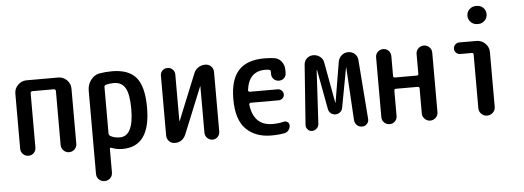

<svg xmlns="http://www.w3.org/2000/svg" viewBox="-58 -932 3615 1324"><g transform="rotate(-5 1750.0 -270.5)"><path d="M55.7 -52.7V-434.6Q55.7 -469.7 81.1 -494.6Q106.4 -519.5 140.6 -519.5H359.4Q394.5 -519.5 419.4 -494.6Q444.3 -469.7 444.3 -434.6V-53.7Q444.3 -31.2 428.2 -15.6Q412.1 0 390.1 0Q368.2 0 352.1 -16.1Q335.9 -32.2 335.9 -53.7V-428.7Q335.9 -433.6 332 -437.5Q328.1 -441.4 324.2 -441.4H172.9Q168 -441.4 164.6 -437.5Q161.1 -433.6 161.1 -428.7V-52.7Q161.1 -30.3 146 -15.1Q130.9 0 108.9 0Q86.9 0 71.3 -15.6Q55.7 -31.2 55.7 -52.7Z M671.9 -425.8V-105.5Q671.9 -94.7 680.7 -87.9Q708 -71.3 748 -71.3Q842.8 -71.3 842.8 -259.8Q842.8 -362.3 817.4 -405.3Q792 -448.2 738.3 -448.2Q708 -448.2 683.6 -441.4Q671.9 -437.5 671.9 -425.8ZM561.5 165V-412.1Q561.5 -451.2 584.5 -482.9Q607.4 -514.6 642.6 -522.5Q687.5 -530.3 732.4 -530.3Q847.7 -530.3 899.9 -467.8Q952.1 -405.3 952.1 -259.8Q952.1 9.8 759.8 9.8Q717.8 9.8 682.6 -4.9Q678.7 -6.8 675.3 -4.9Q671.9 -2.9 671.9 1V165Q671.9 188.5 655.8 204.1Q639.6 219.7 616.7 219.7Q593.8 219.7 577.6 204.1Q561.5 188.5 561.5 165Z M1122.1 0Q1098.6 0 1082.5 -16.6Q1066.4 -33.2 1066.4 -55.7V-469.7Q1066.4 -491.2 1080.6 -505.4Q1094.7 -519.5 1115.7 -519.5Q1136.7 -519.5 1151.4 -505.4Q1166 -491.2 1166 -469.7V-147.5Q1166 -146.5 1167 -146.5Q1168 -146.5 1168 -147.5L1297.9 -466.8Q1307.6 -491.2 1329.1 -505.4Q1350.6 -519.5 1377 -519.5Q1401.4 -519.5 1417.5 -503.4Q1433.6 -487.3 1433.6 -462.9V-51.8Q1433.6 -30.3 1418.9 -15.1Q1404.3 0 1383.3 0Q1362.3 0 1346.7 -15.6Q1331.1 -31.2 1331.1 -51.8V-373Q1331.1 -374 1330.1 -374Q1329.1 -374 1329.1 -373L1198.2 -51.8Q1175.8 0 1122.1 0Z M1790 6.8Q1679.7 6.8 1614.7 -58.1Q1549.8 -123 1549.8 -264.6Q1549.8 -400.4 1608.4 -463.9Q1667 -527.3 1786.1 -527.3Q1824.2 -527.3 1855 -522.9Q1885.7 -518.6 1905.3 -493.7Q1924.8 -468.8 1924.8 -436.5V-415Q1924.8 -393.6 1910.6 -379.4Q1896.5 -365.2 1875 -365.2Q1853.5 -365.2 1838.9 -379.4Q1824.2 -393.6 1824.2 -415V-433.6Q1824.2 -442.4 1815.4 -445.3Q1802.7 -448.2 1786.1 -448.2Q1672.9 -448.2 1656.2 -319.3Q1655.3 -314.5 1658.7 -310.5Q1662.1 -306.6 1666 -306.6H1860.4Q1876 -306.6 1887.7 -295.4Q1899.4 -284.2 1899.4 -268.1Q1899.4 -252 1887.7 -241.2Q1876 -230.5 1860.4 -230.5H1666Q1662.1 -230.5 1658.7 -226.1Q1655.3 -221.7 1656.2 -217.8Q1674.8 -70.3 1807.6 -71.3Q1847.7 -71.3 1880.9 -80.1Q1895.5 -84 1908.2 -75.7Q1920.9 -67.4 1920.9 -51.8Q1920.9 -34.2 1910.2 -19.5Q1899.4 -4.9 1880.9 -1Q1841.8 6.8 1790 6.8Z M2071.3 0Q2053.7 0 2041.5 -13.7Q2029.3 -27.3 2030.3 -44.9L2060.5 -460.9Q2062.5 -486.3 2081.1 -502.9Q2099.6 -519.5 2125 -519.5Q2151.4 -519.5 2171.9 -503.4Q2192.4 -487.3 2196.3 -461.9L2248 -180.7Q2248 -179.7 2249 -179.7Q2250 -179.7 2250 -180.7L2296.9 -460Q2301.8 -486.3 2321.3 -502.9Q2340.8 -519.5 2367.2 -519.5Q2393.6 -519.5 2412.1 -502.4Q2430.7 -485.4 2432.6 -459L2463.9 -48.8Q2465.8 -29.3 2452.1 -14.6Q2438.5 0 2418 0Q2396.5 0 2382.3 -14.2Q2368.2 -28.3 2366.2 -48.8L2344.7 -414.1Q2344.7 -415 2343.8 -415Q2342.8 -415 2342.8 -414.1L2292 -140.6Q2289.1 -123 2274.9 -111.3Q2260.7 -99.6 2242.7 -99.6Q2224.6 -99.6 2210.4 -111.3Q2196.3 -123 2193.4 -140.6L2142.6 -414.1Q2142.6 -415 2140.6 -415Q2139.6 -415 2139.6 -414.1L2119.1 -44.9Q2118.2 -26.4 2104 -13.2Q2089.8 0 2071.3 0Z M2555.7 -52.7V-466.8Q2555.7 -489.3 2571.3 -504.4Q2586.9 -519.5 2608.9 -519.5Q2630.9 -519.5 2646 -504.4Q2661.1 -489.3 2661.1 -466.8V-328.1Q2661.1 -317.4 2672.9 -317.4H2824.2Q2835.9 -317.4 2835.9 -328.1V-465.8Q2835.9 -488.3 2852.1 -503.9Q2868.2 -519.5 2890.1 -519.5Q2912.1 -519.5 2928.2 -503.9Q2944.3 -488.3 2944.3 -465.8V-53.7Q2944.3 -31.2 2928.2 -15.6Q2912.1 0 2890.1 0Q2868.2 0 2852.1 -16.1Q2835.9 -32.2 2835.9 -53.7V-227.5Q2835.9 -238.3 2824.2 -239.3H2672.9Q2661.1 -239.3 2661.1 -227.5V-52.7Q2661.1 -30.3 2646 -15.1Q2630.9 0 2608.9 0Q2586.9 0 2571.3 -15.6Q2555.7 -31.2 2555.7 -52.7Z M3135.7 -439.5Q3120.1 -439.5 3107.9 -450.7Q3095.7 -461.9 3095.7 -479Q3095.7 -496.1 3107.9 -507.8Q3120.1 -519.5 3135.7 -519.5H3254.9Q3290 -519.5 3315.4 -494.6Q3340.8 -469.7 3340.8 -434.6V-55.7Q3340.8 -32.2 3323.7 -16.1Q3306.6 0 3283.7 0Q3260.7 0 3244.1 -16.6Q3227.5 -33.2 3227.5 -55.7V-427.7Q3227.5 -438.5 3216.8 -439.5ZM3278.3 -759.8Q3304.7 -759.8 3322.8 -741.7Q3340.8 -723.6 3340.8 -697.8Q3340.8 -671.9 3322.3 -653.3Q3303.7 -634.8 3278.3 -634.8H3271.5Q3245.1 -634.8 3226.6 -653.3Q3208 -671.9 3208 -697.8Q3208 -723.6 3226.6 -741.7Q3245.1 -759.8 3271.5 -759.8Z"/></g></svg>

Font: Rounded-X Mgen+ 1mn medium
Style: Regular
Weight: 500
Designer: [Source Han Sans]
Ryoko NISHIZUKA  (kana & ideographs); Paul D. Hunt (Latin, Greek & Cyrillic); Wenlong ZHANG  (bopomofo
Version: Version 1.059.20150602